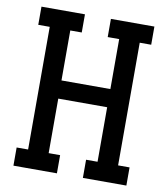

<svg xmlns="http://www.w3.org/2000/svg" viewBox="-82 -805 765 874"><g transform="rotate(10 300.0 -367.5)"><path d="M39 0V-84H92V-651H39V-735H240V-651H187V-420H413V-651H360V-735H561V-651H508V-84H561V0H360V-84H413V-336H187V-84H240V0Z"/></g></svg>

Font: Iosevka Etoile Medium
Style: Regular
Weight: 500
Designer: Belleve Invis
Foundry: Belleve Invis
Version: Version 22.1.2; ttfautohint (v1.8.4)